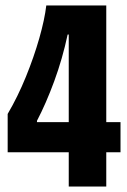

<svg xmlns="http://www.w3.org/2000/svg" viewBox="-20 -681 465 701"><path d="M8 -125V-265Q45 -328 74.5 -400.5Q104 -473 123.5 -541.5Q143 -610 149 -661H368V-235H420V-125H368V0H231V-125ZM115 -235H231V-555H227Q208 -466 178 -384.5Q148 -303 115 -240Z"/></svg>

Font: Bricolage Grotesque 48pt Condensed Bricolage Grotesque 48pt Condensed Regular
Style: Bold
Weight: 700
Width: 3
Designer: Mathieu Triay
Foundry: Atelier Triay
Version: Version 1.000; ttfautohint (v1.8.4.7-5d5b);gftools[0.9.32]